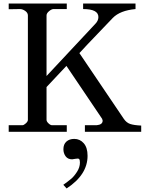

<svg xmlns="http://www.w3.org/2000/svg" viewBox="-20 -742 818 1081"><path d="M29 -37H106Q114 -37 125.5 -47.5Q137 -58 137 -67V-655Q137 -670 122 -680.5Q107 -691 92 -691L29 -690V-722H356V-691H280Q269 -690 255.5 -678.5Q242 -667 242 -655V-314L516 -607Q534 -625 534 -646Q534 -691 448 -691V-722H743V-691Q656 -683 615 -641Q426 -444 427 -443L677 -73Q692 -51 713 -44Q734 -37 775 -35V0H458V-37H524Q558 -40 558 -63L555 -73L354 -371L242 -252V-67Q242 -58 253 -47.5Q264 -37 273 -37H356V0H29ZM355 319 337 299V298Q365 278 381 264.5Q397 251 413.5 225.5Q430 200 430 173Q430 157 425 153Q420 149 405.5 152Q391 155 386 155Q362 155 349.5 138Q337 121 337 98Q337 70 354 55Q371 40 398 40Q430 40 451.5 64.5Q473 89 473 135Q473 242 355 319Z"/></svg>

Font: Academico
Style: Regular
Weight: 400
Foundry: Steinberg Media Technologies GmbH
Version: Version 0.902